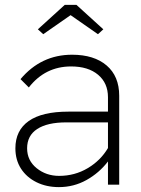

<svg xmlns="http://www.w3.org/2000/svg" viewBox="-20 -756 576 786"><path d="M221 10Q170 10 129.5 -10Q89 -30 66 -65.5Q43 -101 43 -149Q43 -222 97.5 -260.5Q152 -299 260 -299H422V-358Q422 -416 381.5 -450Q341 -484 271 -484Q165 -484 98 -398L64 -432Q148 -532 275 -532Q365 -532 416.5 -488Q468 -444 468 -364V0H422V-95Q386 -48 334 -19Q282 10 221 10ZM222 -36Q286 -36 339 -67.5Q392 -99 422 -150V-255H251Q174 -255 132.5 -228Q91 -201 91 -149Q91 -99 130 -67.5Q169 -36 222 -36ZM157 -616 135 -636 245 -736H293L403 -636L381 -616L269 -694Z"/></svg>

Font: Readex Pro ExtraLight
Style: Regular
Weight: 200
Designer: Bonnie Shaver-Troup, Thomas Jockin
Foundry: Lexend
Version: Version 1.203; ttfautohint (v1.8.3)